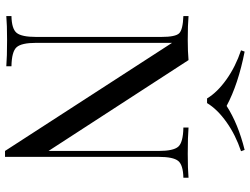

<svg xmlns="http://www.w3.org/2000/svg" viewBox="-132 -834 971 746"><g transform="rotate(90 353.0 -460.5)"><path d="M589 -592V5H566L146 -644V-116Q146 -59 163 -40Q180 -21 237 -20V0Q201 -3 135 -3Q75 -3 42 0V-20Q92 -21 107.5 -40.5Q123 -60 123 -116V-602Q123 -657 109 -671.5Q95 -686 42 -688V-708Q75 -705 135 -705Q180 -705 213 -708L566 -164V-592Q566 -649 549.5 -668Q533 -687 475 -688V-708Q511 -705 577 -705Q637 -705 670 -708V-688Q620 -687 604.5 -667.5Q589 -648 589 -592ZM380 -780H362Q338 -820 288 -855.5Q238 -891 175 -912L180 -926Q307 -901 391 -856Q461 -901 562 -926L567 -912Q504 -891 454 -855.5Q404 -820 380 -780Z"/></g></svg>

Font: Playfair Display
Style: Regular
Weight: 400
Designer: Claus Eggers S?rensen
Foundry: Claus Eggers S?rensen
Version: Version 1.003